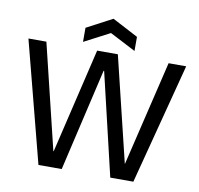

<svg xmlns="http://www.w3.org/2000/svg" viewBox="-90 -938 1069 1032"><g transform="rotate(10 445.0 -422.0)"><path d="M186 0 15 -660H113L252 -87H254L390 -660H503L642 -87H643L780 -660H876L704 0H578L446 -559H443L313 0ZM307 -693V-770L447 -844L588 -770V-693L447 -766Z"/></g></svg>

Font: Bricolage Grotesque 48pt
Style: Regular
Weight: 400
Designer: Mathieu Triay
Foundry: Atelier Triay
Version: Version 1.000; ttfautohint (v1.8.4.7-5d5b);gftools[0.9.32]